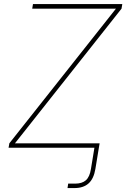

<svg xmlns="http://www.w3.org/2000/svg" viewBox="-20 -748 639 972"><path d="M321.8 204.1 325.2 181.6Q334.5 181.6 344.2 181.6Q354 181.6 360.4 181.6Q395.5 181.6 414.8 164.6Q434.1 147.5 440.4 107.4L458 0H480.5L462.9 107.4Q454.6 157.2 428.2 180.7Q401.9 204.1 356.9 204.1Q350.6 204.1 340.3 204.1Q330.1 204.1 321.8 204.1ZM23.4 0 27.3 -22.5 566.9 -704.1H143.1L147 -727.5H599.1L595.2 -704.1L55.7 -22.5H484.4L480.5 0Z"/></svg>

Font: Inter 18pt Thin
Style: Italic
Weight: 250
Italic angle: -9.3988°
Version: Version 4.001;git-66647c0bb